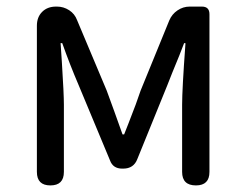

<svg xmlns="http://www.w3.org/2000/svg" viewBox="-20 -563 747 583"><path d="M133 0Q92 0 92 -41V-485Q92 -511 108 -527Q124 -543 150 -543H153Q173 -543 190 -532Q207 -521 214 -502L304 -288Q312 -266 327 -225Q344 -178 352 -155H357Q361 -166 370 -188Q396 -254 407 -288L494 -501Q502 -520 519 -531.5Q536 -543 556 -543H563H593Q616 -543 616 -520V-41Q616 0 575 0Q533 0 533 -41V-245Q533 -292 543 -429Q543 -431 543 -432H539Q528 -402 503 -342Q493 -316 488 -304L397 -80Q386 -51 354 -51H351Q323 -51 314 -76L219 -304Q192 -367 169 -432H164Q165 -414 168 -372Q174 -278 174 -245V-41Q174 0 133 0Z"/></svg>

Font: GenSenRounded TW R
Style: Regular
Weight: 400
Version: Version 1.501;PS 1;hotconv 16.6.51;makeotf.lib2.5.65220